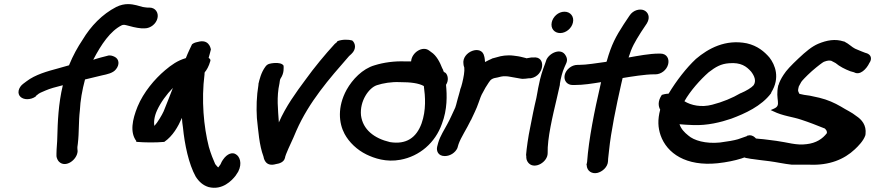

<svg xmlns="http://www.w3.org/2000/svg" viewBox="-20 -766 4261 935"><path d="M71 -326C65 -298 88 -283 112 -283C126 -283 142 -287 155 -297V-299L169 -310C170 -311 181 -317 201 -325C224 -335 250 -342 286 -351C264 -259 261 -172 259 -97C259 -75 255 -42 255 -18V-5C256 5 263 18 268 22C300 53 356 12 358 -30L357 -41C356 -45 357 -52 359 -66C366 -126 362 -169 369 -229C371 -274 380 -327 394 -379C425 -386 464 -396 477 -399C501 -404 531 -410 545 -429C563 -451 561 -479 537 -490C528 -494 516 -499 502 -494L471 -486C461 -484 449 -479 434 -475C473 -550 517 -615 573 -643C575 -644 580 -645 581 -645C586 -645 589 -645 596 -643C614 -638 643 -630 669 -628H685C713 -628 741 -650 747 -678C753 -704 737 -729 708 -729H698C692 -730 684 -730 675 -732C659 -736 633 -746 603 -746C586 -746 566 -742 546 -732C478 -697 422 -639 382 -572C358 -536 336 -497 316 -448C300 -444 279 -437 263 -433C211 -419 152 -403 109 -370L93 -358C82 -350 74 -338 71 -326Z M650 -247C624 -183 612 -121 644 -79L643 -75H648C681 -72 737 -71 780 -75C822 -104 847 -149 866 -192C867 -178 868 -160 871 -145C879 -63 899 33 933 94C949 119 969 137 996 145C1063 162 1109 113 1127 90L1140 70C1161 29 1147 -5 1128 -15C1113 -25 1087 -20 1065 13C1061 19 1058 24 1054 34L1044 48C1044 48 1043 48 1042 49C1039 46 1035 42 1028 33C1019 13 1007 -16 997 -51C972 -149 960 -278 976 -404C976 -408 976 -411 977 -414C986 -424 997 -443 1004 -468C1006 -473 1005 -479 996 -484C1000 -495 1003 -512 1007 -525C1005 -537 994 -576 944 -562C928 -559 921 -555 915 -550C908 -535 895 -509 885 -483C844 -471 815 -450 784 -424C733 -381 679 -317 650 -247ZM745 -229C763 -268 791 -306 822 -338C807 -301 792 -259 777 -224C769 -206 747 -169 732 -153C728 -169 731 -199 745 -229Z M1273 -442C1251 -413 1243 -376 1239 -359L1238 -356H1239C1229 -295 1228 -243 1231 -191C1238 -129 1242 -60 1263 -4C1264 1 1270 49 1324 33C1338 31 1363 25 1368 2C1368 1 1369 -5 1373 -15C1388 -53 1404 -82 1423 -129C1485 -270 1582 -381 1680 -493L1691 -503C1718 -528 1710 -557 1695 -569C1677 -574 1646 -575 1622 -565V-562L1610 -552C1564 -502 1510 -437 1467 -377C1421 -315 1372 -248 1338 -170C1334 -232 1326 -293 1341 -360C1342 -366 1343 -379 1346 -383C1365 -411 1361 -436 1361 -446C1355 -457 1336 -461 1314 -459C1297 -457 1283 -456 1273 -442Z M1668 -329C1622 -245 1630 -166 1658 -114C1680 -73 1719 -36 1764 -14C1803 5 1861 25 1930 12C2023 -5 2100 -71 2132 -163C2159 -233 2157 -303 2152 -353C2166 -374 2162 -400 2149 -412H2147L2140 -418C2139 -423 2137 -429 2133 -435C2123 -461 2106 -496 2079 -513L2071 -519C2039 -545 1985 -511 1982 -467H1953C1900 -469 1849 -462 1804 -448C1745 -431 1696 -379 1668 -329ZM1738 -204C1731 -274 1776 -338 1815 -351C1845 -361 1887 -368 1927 -366H1928C1980 -366 2019 -361 2044 -347C2051 -296 2056 -230 2033 -165C2008 -96 1959 -61 1879 -74C1802 -92 1747 -135 1738 -204Z M2109 -52C2104 -32 2113 -6 2146 -6C2173 -6 2197 -23 2207 -44L2208 -47L2213 -64C2225 -98 2252 -137 2273 -181L2274 -182C2285 -207 2300 -234 2311 -267C2317 -285 2324 -304 2331 -315L2344 -339L2360 -364C2370 -380 2378 -385 2404 -389L2420 -393C2433 -396 2451 -395 2465 -392C2524 -381 2524 -382 2524 -382C2533 -382 2543 -383 2557 -385H2565C2631 -396 2642 -495 2576 -486H2567C2559 -485 2555 -484 2543 -482L2542 -483L2526 -487C2517 -489 2511 -491 2503 -492L2481 -495C2450 -499 2420 -494 2402 -488L2376 -481L2375 -480C2366 -476 2355 -471 2342 -464C2341 -473 2341 -482 2338 -492C2326 -552 2227 -514 2237 -454C2238 -443 2240 -442 2241 -437C2243 -418 2238 -391 2231 -362C2228 -349 2224 -337 2221 -330V-328C2218 -314 2213 -301 2209 -285L2205 -270C2203 -262 2200 -250 2197 -242C2185 -217 2172 -186 2158 -161C2144 -134 2124 -105 2114 -71Z M2667 -658C2660 -627 2680 -605 2708 -605C2736 -605 2764 -628 2770 -656C2777 -685 2758 -709 2729 -709C2698 -709 2673 -684 2667 -658ZM2604 -352C2599 -332 2597 -311 2592 -289C2587 -267 2581 -242 2576 -217L2561 -141C2553 -104 2544 -41 2542 -13V-11C2543 -6 2543 -5 2543 3C2544 16 2551 25 2556 30C2586 59 2647 23 2647 -20C2645 -92 2671 -200 2692 -289L2707 -355H2706C2711 -386 2718 -415 2729 -439L2737 -457C2745 -474 2740 -487 2735 -495C2713 -536 2654 -508 2640 -473V-472L2633 -452C2622 -424 2611 -389 2604 -352Z M2730 -401C2724 -373 2742 -352 2769 -352H2777C2822 -352 2863 -359 2907 -366L2904 -352C2875 -227 2847 -88 2839 23L2836 37L2837 38C2838 68 2864 82 2889 76C2911 71 2940 49 2941 18C2941 4 2943 -2 2946 -34C2955 -124 2981 -250 3005 -356L3012 -386C3054 -393 3123 -404 3163 -404H3172C3198 -404 3227 -424 3234 -454C3240 -480 3227 -505 3196 -505H3187C3144 -505 3086 -494 3041 -486C3057 -537 3070 -559 3102 -610L3130 -652C3149 -683 3135 -708 3116 -716C3098 -724 3064 -719 3045 -689L3017 -647C2979 -588 2958 -550 2935 -469V-468C2935 -468 2933 -467 2933 -465C2887 -459 2837 -450 2799 -450H2792C2763 -450 2736 -427 2730 -401Z M3203 -304C3182 -273 3186 -248 3195 -232C3182 -183 3184 -145 3197 -107C3228 -19 3321 45 3475 29C3520 24 3558 16 3590 6L3630 -8C3645 -10 3654 -15 3659 -19L3660 -18C3681 -53 3672 -84 3656 -97C3646 -106 3634 -110 3618 -105L3617 -103L3574 -88C3554 -82 3524 -77 3486 -72C3416 -65 3359 -82 3332 -106C3312 -122 3297 -138 3289 -161C3308 -159 3331 -158 3355 -157C3425 -154 3491 -171 3541 -188C3608 -213 3688 -249 3735 -312L3736 -316C3780 -387 3755 -450 3727 -486C3702 -515 3669 -543 3617 -555C3513 -576 3429 -530 3369 -479C3322 -435 3274 -373 3236 -310C3220 -309 3209 -306 3203 -304ZM3313 -273C3341 -323 3390 -378 3431 -414C3466 -441 3491 -455 3530 -458C3588 -463 3615 -443 3638 -417C3654 -396 3664 -372 3650 -351C3640 -339 3615 -324 3587 -312H3586C3547 -289 3499 -269 3448 -256C3395 -242 3345 -253 3313 -273Z M3594 -5C3606 4 3623 5 3623 5L3639 8H3641C3666 11 3696 16 3727 19C3759 23 3798 32 3836 36H3923C4019 40 4091 10 4143 -39C4159 -54 4185 -80 4194 -107L4195 -113C4200 -157 4176 -184 4150 -201C4128 -219 4102 -230 4075 -247C4044 -265 4011 -280 3970 -290L3924 -300C3906 -302 3883 -306 3873 -309C3866 -324 3864 -321 3870 -345L3882 -367C3885 -372 3904 -393 3934 -420C3964 -446 3986 -462 3992 -465C4011 -472 4018 -472 4028 -470L4049 -459C4069 -442 4095 -429 4121 -419L4139 -414C4168 -397 4200 -430 4214 -460C4223 -472 4227 -493 4207 -504C4202 -506 4201 -507 4193 -509L4175 -516C4164 -521 4152 -525 4144 -529C4129 -536 4115 -552 4091 -564H4089C4047 -578 4006 -570 3965 -553C3934 -540 3904 -515 3868 -481C3833 -448 3809 -423 3796 -402C3784 -384 3775 -366 3771 -351H3770V-350C3754 -279 3788 -254 3749 -237L3733 -230L3746 -224C3792 -201 3842 -197 3882 -183C3919 -171 3960 -155 3997 -140C4005 -131 4007 -129 4007 -118C3986 -90 3954 -69 3908 -64C3858 -57 3815 -73 3761 -80C3733 -83 3706 -88 3676 -90L3657 -92C3650 -93 3631 -87 3620 -78C3589 -58 3586 -25 3594 -5Z"/></svg>

Font: Stray Cat
Style: ExBlkObl
Weight: 1000
Version: Version 1.0